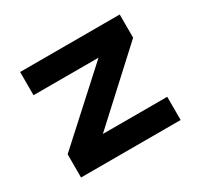

<svg xmlns="http://www.w3.org/2000/svg" viewBox="-112 -644 824 788"><g transform="rotate(-30 300.0 -250.0)"><path d="M64 -110 372 -390H64V-500H536V-390L231 -110H536V0H64Z"/></g></svg>

Font: PT Mono
Style: Bold
Weight: 700
Monospace: yes
Designer: A.Korolkova, I.Chaeva
Foundry: ParaType Ltd
Version: Version 1.000 OFL